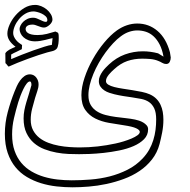

<svg xmlns="http://www.w3.org/2000/svg" viewBox="-20 -507 782 790"><path d="M652.8 -273.9Q647.5 -303.7 636.7 -324.2Q626 -344.7 611.8 -357.7Q597.7 -370.6 580.6 -376.2Q563.5 -381.8 544.9 -381.8Q528.8 -381.8 511.7 -376.2Q494.6 -370.6 477.5 -357.9Q461.4 -346.2 445.3 -328.9Q429.2 -311.5 414.3 -291.3Q399.4 -271 386.5 -248.3Q373.5 -225.6 364 -202.4Q354.5 -179.2 349.1 -157Q343.8 -134.8 343.8 -115.2Q343.8 -90.8 353.3 -75Q362.8 -59.1 378.4 -49.1Q394 -39.1 414.1 -33.9Q434.1 -28.8 455.6 -25.9Q477.1 -22.9 497.8 -20.8Q518.6 -18.6 535.6 -15.1Q542.5 -13.7 551.8 -10.7Q561 -7.8 569.3 -2.9Q577.6 2 583.5 8.8Q589.4 15.6 589.4 24.9Q589.4 48.8 572.8 65.7Q556.2 82.5 529.8 94Q503.4 105.5 470.7 112.1Q438 118.7 406.5 122.1Q375 125.5 347.9 126.5Q320.8 127.4 305.2 127.4Q286.1 127.4 262 126.5Q237.8 125.5 212.4 120.8Q187 116.2 162.8 106.9Q138.7 97.7 119.6 81.3Q100.6 64.9 88.9 40.3Q77.1 15.6 77.1 -20Q77.1 -37.1 80.3 -53.5Q83.5 -69.8 88.4 -86.4Q93.3 -103 98.9 -120.4Q104.5 -137.7 109.4 -156.7Q109.4 -171.9 103 -171.9Q96.7 -171.9 89.6 -162.8Q82.5 -153.8 76.2 -140.6Q69.8 -127.4 64.2 -112.8Q58.6 -98.1 55.2 -86.9Q45.4 -54.2 37.6 -21Q29.8 12.2 29.8 45.9Q29.8 84.5 40 113.5Q50.3 142.6 68.1 163.6Q85.9 184.6 109.9 198.5Q133.8 212.4 161.1 220.5Q188.5 228.5 217.5 231.7Q246.6 234.9 274.9 234.9Q313 234.9 353 231.7Q393.1 228.5 431.4 218.8Q469.7 209 504.6 191.4Q539.6 173.8 566.9 145Q583 127.9 593.8 108.9Q604.5 89.8 610.8 69.3Q617.2 48.8 619.9 27.6Q622.6 6.3 622.6 -15.6Q622.6 -44.4 614.5 -61.3Q606.4 -78.1 593 -87.2Q579.6 -96.2 561.5 -99.9Q543.5 -103.5 523.4 -106.4Q504.9 -108.9 487.1 -111.8Q469.2 -114.7 450.7 -119.1Q440.9 -121.6 429.7 -125.2Q418.5 -128.9 408.9 -135.3Q399.4 -141.6 393.1 -150.9Q386.7 -160.2 386.7 -173.3Q386.7 -183.6 390.9 -193.4Q395 -203.1 401.1 -211.9Q407.2 -220.7 414.8 -228.5Q422.4 -236.3 428.7 -242.2Q458.5 -270 494.1 -283Q529.8 -295.9 567.9 -295.9Q598.6 -295.9 630.4 -287.6ZM682.6 -270.5Q682.6 -260.7 678.2 -252.2Q673.8 -243.7 663.6 -243.7Q655.3 -243.7 647.2 -248.5Q639.2 -253.4 631.3 -256.3Q616.2 -262.7 598.4 -264.2Q580.6 -265.6 564.9 -265.6Q532.2 -265.6 503.9 -255.9Q475.6 -246.1 449.2 -221.7Q444.3 -217.3 438.7 -211.9Q433.1 -206.5 428 -200.2Q422.9 -193.8 419.4 -187.3Q416 -180.7 416 -173.3Q416 -164.6 425.5 -158.7Q435.1 -152.8 450.4 -148.9Q465.8 -145 485.1 -142.1Q504.4 -139.2 524.7 -136Q544.9 -132.8 563.7 -128.9Q582.5 -125 596.7 -118.7Q612.8 -111.3 623.5 -100.3Q634.3 -89.4 640.6 -75.7Q647 -62 649.7 -46.4Q652.3 -30.8 652.3 -14.2Q652.3 12.2 647.2 38.1Q642.1 64 636.7 85Q627 121.6 605.2 149.2Q583.5 176.8 554.2 196.5Q524.9 216.3 489.7 229.2Q454.6 242.2 418 250Q381.3 257.8 345.5 260.7Q309.6 263.7 278.3 263.7Q246.1 263.7 212.9 260Q179.7 256.3 148.7 246.8Q117.7 237.3 90.6 221.2Q63.5 205.1 43.5 180.7Q23.4 156.2 11.7 122.3Q0 88.4 0 43.5Q0 -1.5 11.7 -45.4Q23.4 -89.4 39.6 -129.9Q43.5 -140.1 49.1 -152.3Q54.7 -164.6 62.5 -175.5Q70.3 -186.5 80.6 -193.8Q90.8 -201.2 104 -201.2Q120.1 -200.2 129.4 -187.7Q138.7 -175.3 138.7 -160.2Q138.7 -146.5 133.5 -132.3Q128.4 -118.2 124.5 -104.5Q117.7 -82 112.1 -59.3Q106.4 -36.6 106.4 -14.6Q106.4 10.7 116.2 29.1Q126 47.4 142.1 60.1Q158.2 72.8 179 80.6Q199.7 88.4 222.2 92.5Q244.6 96.7 266.8 98.1Q289.1 99.6 307.6 99.6Q345.2 99.6 382.1 95.5Q418.9 91.3 455.1 83.5Q471.2 80.1 488.8 74.7Q506.3 69.3 521.2 63Q536.1 56.6 545.7 49.6Q555.2 42.5 555.2 35.6Q555.2 27.8 540.3 20.8Q525.4 13.7 488.8 8.3Q459 3.9 428.2 -1.5Q397.5 -6.8 372.3 -19.3Q347.2 -31.7 331.1 -54.4Q314.9 -77.1 314.9 -115.2Q314.9 -148.4 327.9 -187.3Q340.8 -226.1 361.6 -262.9Q382.3 -299.8 408.4 -331.3Q434.6 -362.8 460.9 -381.8Q481 -396 502.2 -403.1Q523.4 -410.2 544.9 -410.2Q592.3 -410.2 627.9 -379.9Q663.6 -349.6 679.2 -292ZM218.8 -372.1Q221.2 -367.2 221.4 -362.1Q221.7 -356.9 221.7 -350.1Q221.7 -346.2 221.4 -339.8Q221.2 -333.5 220.2 -326.9Q219.2 -320.3 217.3 -314.2Q215.3 -308.1 211.9 -305.2Q205.1 -298.8 194.6 -296.4Q184.1 -293.9 174.8 -291.5Q158.7 -287.1 137.7 -280Q116.7 -272.9 94.7 -264.9Q72.8 -256.8 52 -248.5Q31.2 -240.2 15.6 -232.9Q12.2 -235.4 9 -240Q5.9 -244.6 2.4 -247.1L2 -288.1Q4.9 -292.5 9.5 -296.4Q14.2 -300.3 20 -303.5Q25.9 -306.6 32.2 -309.3Q38.6 -312 43.9 -314.5Q26.4 -328.1 18.3 -341.1Q10.3 -354 10.3 -368.7Q10.3 -384.8 19.3 -405.3Q28.3 -425.8 43.9 -443.8Q59.6 -461.9 80.3 -474.4Q101.1 -486.8 125 -486.8Q136.7 -486.8 149.4 -481.7Q162.1 -476.6 172.4 -468Q182.6 -459.5 189.2 -448.5Q195.8 -437.5 195.8 -425.3Q195.8 -420.9 192.6 -415.3Q189.5 -409.7 184.3 -405Q179.2 -400.4 173.1 -397Q167 -393.6 161.1 -393.6Q155.3 -393.6 149.2 -395.5Q143.1 -397.5 137.2 -399.7Q131.3 -401.9 125.7 -403.8Q120.1 -405.8 114.7 -405.8Q100.1 -405.8 92.8 -400.9Q85.4 -396 85.4 -387.7Q85.4 -383.3 87.6 -378.9Q89.8 -374.5 95.5 -370.8Q101.1 -367.2 110.6 -365Q120.1 -362.8 134.3 -362.8Q153.8 -362.8 172.4 -367.4Q190.9 -372.1 208 -377.4ZM196.3 -350.1Q192.4 -349.6 184.3 -347.4Q176.3 -345.2 166.3 -342.8Q156.2 -340.3 145.3 -338.6Q134.3 -336.9 124 -336.9Q108.9 -336.9 96.9 -341.6Q85 -346.2 76.9 -353.5Q68.8 -360.8 64.7 -369.9Q60.5 -378.9 60.5 -387.7Q60.5 -394 64.5 -402.1Q68.4 -410.2 75.4 -417.2Q82.5 -424.3 93 -429.2Q103.5 -434.1 116.7 -434.1Q124 -434.1 130.9 -431.4Q137.7 -428.7 144.3 -425.5Q150.9 -422.4 157.2 -419.7Q163.6 -417 169.9 -417Q174.8 -418.9 174.8 -424.3Q174.8 -433.6 167.7 -440.2Q160.6 -446.8 151.1 -451.2Q141.6 -455.6 132.3 -457.8Q123 -460 118.7 -460Q100.1 -460 84.7 -450.9Q69.3 -441.9 58.1 -428.2Q46.9 -414.6 40.5 -399.2Q34.2 -383.8 34.2 -371.1Q34.2 -363.3 37.6 -356Q41 -348.6 46.1 -342.3Q51.3 -335.9 57.9 -330.8Q64.5 -325.7 70.8 -321.8Q70.3 -317.9 70.3 -313.7Q70.3 -309.6 69.8 -304.7Q59.1 -298.8 47.9 -293.9Q36.6 -289.1 25.9 -282.7V-263.7Q44.9 -272 69.6 -281.7Q94.2 -291.5 118.4 -300Q142.6 -308.6 162.8 -314.9Q183.1 -321.3 193.4 -322.3Z"/></svg>

Font: XB Kayhan Pook
Style: Regular
Weight: 700
Designer: Behnam
Foundry: Irmug
Version: Version 7.300 2009